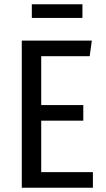

<svg xmlns="http://www.w3.org/2000/svg" viewBox="-20 -879 497 899"><path d="M366 -795H129V-859H366ZM410 -689 400 -616H173V-387H370V-314H173V-73H415V0H82V-689Z"/></svg>

Font: Fira Sans Condensed
Style: Regular
Weight: 400
Width: 3
Designer: Carrois Corporate & Edenspiekermann AG
Foundry: Carrois Corporate GbR & Edenspiekermann AG
Version: Version 4.202;PS 004.202;hotconv 1.0.88;makeotf.lib2.5.64775